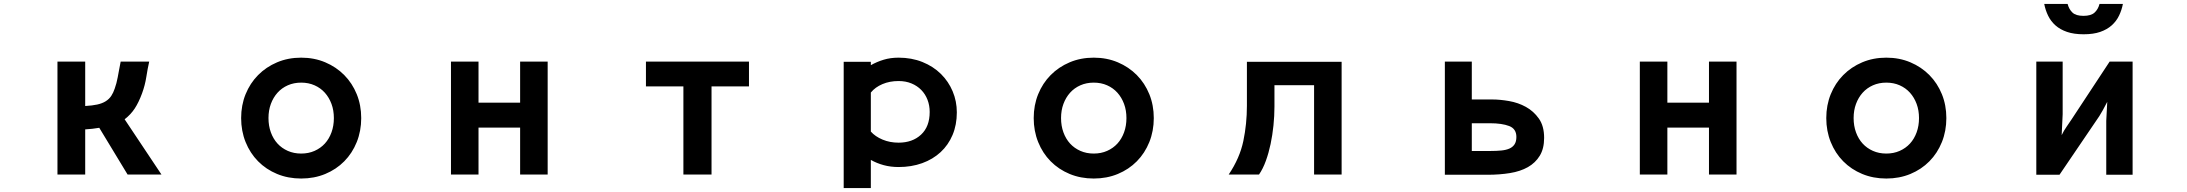

<svg xmlns="http://www.w3.org/2000/svg" viewBox="-20 -829 11040 969"><path d="M270 -518H410V-294Q446 -296 471 -301.5Q496 -307 513.5 -318Q531 -329 541.5 -345Q552 -361 559 -382Q564 -396 567.5 -409.5Q571 -423 574 -438.5Q577 -454 580.5 -473.5Q584 -493 589 -518H733Q725 -483 718.5 -441Q712 -399 697 -358Q680 -312 660 -281.5Q640 -251 609 -227L795 52H624L481 -184Q463 -181 445.5 -179Q428 -177 410 -176V52H270Z M1500 72Q1434 72 1378.5 49Q1323 26 1282.5 -15Q1242 -56 1219.5 -112Q1197 -168 1197 -233Q1197 -298 1219.5 -353.5Q1242 -409 1282.5 -450Q1323 -491 1378.5 -514.5Q1434 -538 1500 -538Q1566 -538 1621.5 -514.5Q1677 -491 1717.5 -450Q1758 -409 1780.5 -353.5Q1803 -298 1803 -233Q1803 -168 1780.5 -112Q1758 -56 1717.5 -15Q1677 26 1621.5 49Q1566 72 1500 72ZM1500 -54Q1537 -54 1567.5 -67.5Q1598 -81 1619.5 -104.5Q1641 -128 1653 -161Q1665 -194 1665 -233Q1665 -272 1653 -304.5Q1641 -337 1619.5 -361Q1598 -385 1567.5 -398.5Q1537 -412 1500 -412Q1463 -412 1432.5 -398.5Q1402 -385 1380.5 -361Q1359 -337 1347 -304.5Q1335 -272 1335 -233Q1335 -194 1347 -161Q1359 -128 1380.5 -104.5Q1402 -81 1432.5 -67.5Q1463 -54 1500 -54Z M2256 -518H2395V-311H2605V-518H2744V52H2605V-185H2395V52H2256Z M3429 -393H3240V-518H3760V-393H3571V52H3429Z M4238 -517H4375V-500Q4405 -517 4439.5 -527.5Q4474 -538 4515 -538Q4581 -538 4635.5 -516Q4690 -494 4728.5 -456Q4767 -418 4788 -368Q4809 -318 4809 -262Q4809 -199 4787.5 -148Q4766 -97 4727 -61Q4688 -25 4634 -5.5Q4580 14 4515 14Q4475 14 4440 4.5Q4405 -5 4375 -22V120H4238ZM4515 -109Q4585 -109 4628.5 -149.5Q4672 -190 4672 -264Q4672 -297 4661 -325.5Q4650 -354 4629.5 -375Q4609 -396 4580 -408Q4551 -420 4515 -420Q4470 -420 4433.5 -404.5Q4397 -389 4375 -362V-165Q4397 -140 4434 -124.5Q4471 -109 4515 -109Z M5500 72Q5434 72 5378.5 49Q5323 26 5282.5 -15Q5242 -56 5219.5 -112Q5197 -168 5197 -233Q5197 -298 5219.5 -353.5Q5242 -409 5282.5 -450Q5323 -491 5378.5 -514.5Q5434 -538 5500 -538Q5566 -538 5621.5 -514.5Q5677 -491 5717.5 -450Q5758 -409 5780.5 -353.5Q5803 -298 5803 -233Q5803 -168 5780.5 -112Q5758 -56 5717.5 -15Q5677 26 5621.5 49Q5566 72 5500 72ZM5500 -54Q5537 -54 5567.5 -67.5Q5598 -81 5619.5 -104.5Q5641 -128 5653 -161Q5665 -194 5665 -233Q5665 -272 5653 -304.5Q5641 -337 5619.5 -361Q5598 -385 5567.5 -398.5Q5537 -412 5500 -412Q5463 -412 5432.5 -398.5Q5402 -385 5380.5 -361Q5359 -337 5347 -304.5Q5335 -272 5335 -233Q5335 -194 5347 -161Q5359 -128 5380.5 -104.5Q5402 -81 5432.5 -67.5Q5463 -54 5500 -54Z M6181 52Q6237 -31 6255 -117.5Q6273 -204 6273 -295V-517H6751V52H6612V-399H6412V-291Q6412 -244 6407 -195.5Q6402 -147 6392.5 -102Q6383 -57 6368.5 -17Q6354 23 6334 52Z M7272 -518H7408V-327H7511Q7550 -327 7596 -319Q7642 -311 7681 -289.5Q7720 -268 7746.5 -230.5Q7773 -193 7773 -133Q7773 -79 7751 -43Q7729 -7 7691 14.5Q7653 36 7600.5 44.5Q7548 53 7488 53H7272ZM7501 -67Q7533 -67 7557.5 -69.5Q7582 -72 7598.5 -79.5Q7615 -87 7624 -101Q7633 -115 7633 -138Q7633 -179 7596.5 -193Q7560 -207 7500 -207H7408V-67Z M8256 -518H8395V-311H8605V-518H8744V52H8605V-185H8395V52H8256Z M9500 72Q9434 72 9378.5 49Q9323 26 9282.5 -15Q9242 -56 9219.5 -112Q9197 -168 9197 -233Q9197 -298 9219.5 -353.5Q9242 -409 9282.5 -450Q9323 -491 9378.5 -514.5Q9434 -538 9500 -538Q9566 -538 9621.5 -514.5Q9677 -491 9717.5 -450Q9758 -409 9780.5 -353.5Q9803 -298 9803 -233Q9803 -168 9780.5 -112Q9758 -56 9717.5 -15Q9677 26 9621.5 49Q9566 72 9500 72ZM9500 -54Q9537 -54 9567.5 -67.5Q9598 -81 9619.5 -104.5Q9641 -128 9653 -161Q9665 -194 9665 -233Q9665 -272 9653 -304.5Q9641 -337 9619.5 -361Q9598 -385 9567.5 -398.5Q9537 -412 9500 -412Q9463 -412 9432.5 -398.5Q9402 -385 9380.5 -361Q9359 -337 9347 -304.5Q9335 -272 9335 -233Q9335 -194 9347 -161Q9359 -128 9380.5 -104.5Q9402 -81 9432.5 -67.5Q9463 -54 9500 -54Z M10257 -518H10390V-253L10385 -147Q10396 -170 10409.5 -189Q10423 -208 10434 -225L10627 -518H10743V53H10610V-219L10615 -315Q10605 -295 10593 -273.5Q10581 -252 10575 -243L10374 53H10257ZM10496 -656Q10447 -656 10412 -668Q10377 -680 10353.5 -701Q10330 -722 10316.5 -750Q10303 -778 10297 -809H10415Q10422 -782 10439.5 -765.5Q10457 -749 10495 -749Q10533 -749 10551 -765.5Q10569 -782 10576 -809H10694Q10688 -778 10674.5 -750Q10661 -722 10637.5 -701Q10614 -680 10579.5 -668Q10545 -656 10496 -656Z"/></svg>

Font: LINE Seed JP_TTF Bold
Style: Regular
Weight: 700
Designer: LINE & Fontrix & Fontworks
Version: Version 1.009